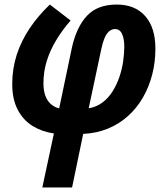

<svg xmlns="http://www.w3.org/2000/svg" viewBox="-20 -575 728 835"><path d="M164.1 240.2 214.4 5.4Q162.6 -2 121.6 -27.3Q80.6 -52.7 56.9 -98.1Q33.2 -143.6 33.2 -209Q33.2 -276.4 52.7 -336.7Q72.3 -397 108.9 -451.7Q145.5 -506.3 196.8 -555.2L287.1 -485.8Q252.4 -446.3 225.6 -402.3Q198.7 -358.4 183.8 -311Q168.9 -263.7 168.9 -212.9Q168.9 -181.6 177.2 -158.9Q185.5 -136.2 200.9 -122.6Q216.3 -108.9 237.3 -103.5L292.5 -366.7Q312.5 -457.5 358.2 -506.3Q403.8 -555.2 487.8 -555.2Q567.4 -555.2 611.6 -504.9Q655.8 -454.6 655.8 -363.8Q655.8 -304.2 641.8 -250.2Q627.9 -196.3 601.3 -150.4Q574.7 -104.5 536.4 -70.1Q498 -35.6 449.2 -15.6Q400.4 4.4 341.8 7.3L293.5 240.2ZM365.7 -104Q399.9 -109.9 425.5 -129.2Q451.2 -148.4 469.2 -177Q487.3 -205.6 498.8 -239Q510.3 -272.5 515.4 -306.9Q520.5 -341.3 520.5 -371.6Q520.5 -406.7 510.7 -427.7Q501 -448.7 479.5 -448.7Q460.9 -448.7 446 -429.9Q431.2 -411.1 420.4 -360.8Z"/></svg>

Font: Open Sans SemiCondensed
Style: Bold Italic
Weight: 700
Width: 4
Italic angle: -12°
Designer: Monotype Design Team
Foundry: Monotype Imaging Inc.
Version: Version 3.003